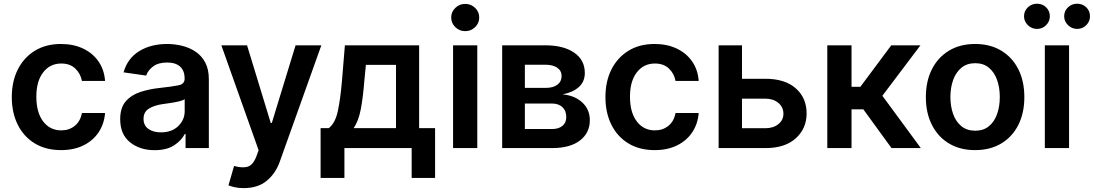

<svg xmlns="http://www.w3.org/2000/svg" viewBox="-20 -786 5805 1019"><path d="M304 10.7Q222.7 10.7 164.1 -25.2Q105.5 -61.1 74 -124.6Q42.6 -188.2 42.6 -270.6Q42.6 -354 74.6 -417.4Q106.5 -480.8 165 -516.7Q223.4 -552.6 303.3 -552.6Q370 -552.6 421.2 -528.2Q472.3 -503.9 502.8 -459.9Q533.4 -415.8 537.6 -356.5H414.8Q407.3 -396 379.4 -422.4Q351.6 -448.9 305 -448.9Q245.7 -448.9 209.3 -402.2Q172.9 -355.5 172.9 -272.7Q172.9 -189.3 209 -141.7Q245 -94.1 305 -94.1Q347.3 -94.1 377 -118.3Q406.6 -142.4 414.8 -186.4H537.6Q533 -128.6 503.6 -84.2Q474.1 -39.8 423.3 -14.6Q372.5 10.7 304 10.7Z M800.4 11Q722.3 11 670.1 -30.9Q617.9 -72.8 617.9 -153.1Q617.9 -214.5 647.5 -248.4Q677.2 -282.3 724.6 -297.8Q772 -313.2 824.9 -318.9Q897 -326.7 928.4 -333.5Q959.9 -340.2 959.9 -367.9V-370Q959.9 -410.2 936.1 -432.2Q912.3 -454.2 867.5 -454.2Q820.3 -454.2 792.8 -433.6Q765.3 -413 755.7 -384.9L635.7 -402Q657 -476.6 718.9 -514.6Q780.9 -552.6 866.8 -552.6Q905.9 -552.6 945 -543.3Q984 -534.1 1016.5 -512.8Q1049 -491.5 1068.7 -455.3Q1088.4 -419 1088.4 -365.1V0H964.8V-74.9H960.6Q943.2 -40.5 903.9 -14.7Q864.7 11 800.4 11ZM833.8 -83.5Q892 -83.5 926.1 -116.8Q960.2 -150.2 960.2 -195.7V-259.9Q952.1 -253.2 930.2 -248Q908.4 -242.9 883.9 -239.3Q859.4 -235.8 842.3 -233.3Q799.4 -227.3 770.6 -209.7Q741.8 -192.1 741.8 -155.2Q741.8 -119.7 767.8 -101.6Q793.7 -83.5 833.8 -83.5Z M1273.4 212.4Q1245.4 212.4 1224.4 207.4Q1203.5 202.4 1192.5 197.8L1222.3 94.8Q1264.6 106.9 1293.1 99.1Q1321.7 91.3 1339.8 46.2L1352.6 11.4L1154.8 -545.5H1291.2L1416.9 -133.5H1422.6L1548.7 -545.5H1685.4L1465.2 71Q1442.5 135.3 1395.2 173.8Q1348 212.4 1273.4 212.4Z M1681.5 158.4V-105.8H1724.8Q1759.6 -132.8 1773.3 -197.8Q1786.9 -262.8 1794.7 -354.4L1810.4 -545.5H2204.5V-105.8H2289.1V158.4H2164.8V0H1807.9V158.4ZM1856.9 -105.8H2081.7V-441.8H1921.9L1913.4 -354.4Q1906.6 -267.8 1894.7 -205.8Q1882.8 -143.8 1856.9 -105.8Z M2384.6 0V-545.5H2513.1V0ZM2449.2 -620.7Q2418.3 -620.7 2396.5 -642Q2374.6 -663.4 2374.6 -693.2Q2374.6 -723 2396.5 -744.1Q2418.3 -765.3 2449.2 -765.3Q2479.8 -765.3 2501.6 -744.1Q2523.4 -723 2523.4 -693.2Q2523.4 -663.4 2501.6 -642Q2479.8 -620.7 2449.2 -620.7Z M2645.2 0V-545.5H2874.3Q2970.9 -545.5 3027.3 -506.6Q3083.8 -467.7 3083.8 -398.8Q3083.8 -352.6 3052 -324Q3020.2 -295.5 2965.6 -285.2Q3029.8 -279.5 3070.1 -242.4Q3110.4 -205.3 3110.4 -148.1Q3110.4 -80.6 3057.9 -40.3Q3005.3 0 2909.4 0ZM2765.6 -101.2H2909.4Q2945 -101.2 2965.2 -118.1Q2985.4 -134.9 2985.4 -164.1Q2985.4 -197.8 2965.2 -217.2Q2945 -236.5 2909.4 -236.5H2765.6ZM2765.6 -319.6H2876.8Q2915.8 -319.6 2938.2 -336.5Q2960.6 -353.3 2960.6 -382.5Q2960.6 -410.5 2937.5 -426.5Q2914.4 -442.5 2874.3 -442.5H2765.6Z M3454.5 10.7Q3373.2 10.7 3314.6 -25.2Q3256 -61.1 3224.6 -124.6Q3193.2 -188.2 3193.2 -270.6Q3193.2 -354 3225.1 -417.4Q3257.1 -480.8 3315.5 -516.7Q3373.9 -552.6 3453.8 -552.6Q3520.6 -552.6 3571.7 -528.2Q3622.9 -503.9 3653.4 -459.9Q3683.9 -415.8 3688.2 -356.5H3565.3Q3557.9 -396 3530 -422.4Q3502.1 -448.9 3455.6 -448.9Q3396.3 -448.9 3359.9 -402.2Q3323.5 -355.5 3323.5 -272.7Q3323.5 -189.3 3359.6 -141.7Q3395.6 -94.1 3455.6 -94.1Q3497.9 -94.1 3527.5 -118.3Q3557.2 -142.4 3565.3 -186.4H3688.2Q3683.6 -128.6 3654.1 -84.2Q3624.6 -39.8 3573.9 -14.6Q3523.1 10.7 3454.5 10.7Z M3918 -367.9H4041.9Q4146 -367.9 4203.3 -317.3Q4260.7 -266.7 4261 -183.9Q4260.7 -103.7 4203.3 -51.8Q4146 0 4041.9 0H3794V-545.5H3918ZM3918 -262.4V-105.5H4041.9Q4083.8 -105.5 4110.8 -127Q4137.8 -148.4 4137.8 -182.2Q4137.8 -217.7 4110.8 -240.1Q4083.8 -262.4 4041.9 -262.4Z M4370.7 0V-545.5H4499.3V-325.3H4546.2L4710.2 -545.5H4865.1L4663 -277.7L4867.2 0H4711.6L4562.1 -205.6H4499.3V0Z M5155.2 10.7Q5075.3 10.7 5016.7 -24.5Q4958.1 -59.7 4926 -123Q4893.8 -186.4 4893.8 -270.6Q4893.8 -355.1 4926 -418.5Q4958.1 -481.9 5016.7 -517.2Q5075.3 -552.6 5155.2 -552.6Q5235.1 -552.6 5293.9 -517.2Q5352.6 -481.9 5384.6 -418.5Q5416.5 -355.1 5416.5 -270.6Q5416.5 -186.4 5384.6 -123Q5352.6 -59.7 5293.9 -24.5Q5235.1 10.7 5155.2 10.7ZM5155.9 -92.3Q5199.6 -92.3 5228.5 -116.1Q5257.5 -139.9 5271.8 -180.6Q5286.2 -221.2 5286.2 -271Q5286.2 -321 5271.8 -361.7Q5257.5 -402.3 5228.5 -426.5Q5199.6 -450.6 5155.9 -450.6Q5111.9 -450.6 5082.6 -426.5Q5053.3 -402.3 5038.7 -361.7Q5024.1 -321 5024.1 -271Q5024.1 -221.2 5038.7 -180.6Q5053.3 -139.9 5082.6 -116.1Q5111.9 -92.3 5155.9 -92.3Z M5525.2 0V-545.5H5653.8V0ZM5483.7 -632.5Q5455.6 -632.5 5435.2 -652.5Q5414.8 -672.6 5414.8 -699.6Q5414.8 -728 5435.2 -747.2Q5455.6 -766.3 5483.7 -766.3Q5512.4 -766.3 5532.1 -747.2Q5551.8 -728 5551.8 -699.6Q5551.8 -672.6 5532.1 -652.5Q5512.4 -632.5 5483.7 -632.5ZM5696.7 -632.5Q5668.7 -632.5 5648.3 -652.5Q5627.8 -672.6 5627.8 -699.6Q5627.8 -728 5648.3 -747.2Q5668.7 -766.3 5696.7 -766.3Q5725.5 -766.3 5745.2 -747.2Q5764.9 -728 5764.9 -699.6Q5764.9 -672.6 5745.2 -652.5Q5725.5 -632.5 5696.7 -632.5Z"/></svg>

Font: Inter UI Semi Bold
Style: Regular
Weight: 600
Designer: Rasmus Andersson
Foundry: rsms
Version: 3.2;8d6f07862